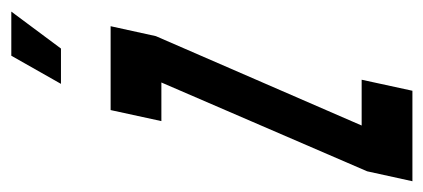

<svg xmlns="http://www.w3.org/2000/svg" viewBox="-264 -538 767 348"><g transform="rotate(-90 120.0 -363.5)"><path d="M-34 0H130L150 -92H67L229 -465L247 -547H95L75 -455H145L-16 -82ZM142.5 -637H206.5L273.5 -727H193.5Z"/></g></svg>

Font: League Gothic Condensed Italic
Style: Regular
Weight: 400
Width: 3
Designer: The League of Moveable Type
Version: Version 1.600; ttfautohint (v1.8.3)